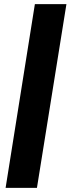

<svg xmlns="http://www.w3.org/2000/svg" viewBox="-20 -725 344 925"><path d="M7 180 148 -705H300L158 180Z"/></svg>

Font: Nunito Sans 7pt Condensed Black
Style: Italic
Weight: 900
Width: 3
Italic angle: -9°
Designer: Vernon Adams
Foundry: Vernon Adams
Version: Version 3.101;gftools[0.9.27]